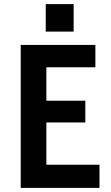

<svg xmlns="http://www.w3.org/2000/svg" viewBox="-20 -916 541 936"><path d="M81 0V-697H445V-588H206V-425H396V-319H206V-113H465V0ZM203 -762V-896H339V-762Z"/></svg>

Font: Alatsi
Style: Regular
Weight: 400
Designer: Spyros Zevelakis, Eben Sorkin
Foundry: www.sorkintype.com
Version: Version 1.008; ttfautohint (v1.8.4.7-5d5b)